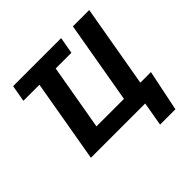

<svg xmlns="http://www.w3.org/2000/svg" viewBox="-213 -916 1292 1292"><g transform="rotate(-45 432.5 -270.0)"><path d="M542.5 -710.9 521.5 -592.3H64.5L85.4 -710.9ZM808.1 -122.1 747.6 171.4H601.6L631.3 0H577.1L598.6 -122.1ZM114.7 0 237.8 -710.9H392.6L290.5 -123H552.2L654.3 -710.9H809.6L686 0Z"/></g></svg>

Font: Roboto ExtraBold
Style: Italic
Weight: 800
Designer: Christian Robertson
Foundry: Google
Version: Version 3.009; 2024